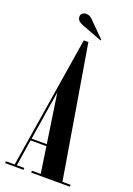

<svg xmlns="http://www.w3.org/2000/svg" viewBox="-161 -887 654 946"><g transform="rotate(20 166.0 -414.0)"><path d="M-4.5 0V-10H42L153 -701H177L292.5 -10H335.5V0H132.5V-10H178.5L158 -148H75L53.5 -10H92.5V0ZM77 -158H156.5L118 -415.5ZM230.5 -729 124.5 -769Q110.5 -774 101.5 -782.5Q92.5 -791 92.5 -804.5Q92.5 -814 100 -821Q107.5 -828 119.5 -828Q130 -828 137.8 -824.2Q145.5 -820.5 152.5 -813.5L233 -733Z"/></g></svg>

Font: Imbue 100pt SemiBold
Style: Regular
Weight: 600
Designer: Tyler Finck
Foundry: Etcetera Type Company
Version: Version 1.102; ttfautohint (v1.8.3)